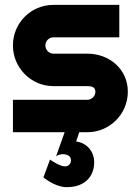

<svg xmlns="http://www.w3.org/2000/svg" viewBox="-20 -542 564 787"><path d="M248 225H256C320 225 366 188 366 123C366 76 333 43 292 38L305 0H338C429 0 504 -74 504 -166C504 -258 429 -322 338 -322H199C181 -322 166 -337 166 -356C166 -374 181 -389 199 -389H469V-522H199C107 -522 33 -448 33 -356C33 -264 107 -189 199 -189H338C356 -189 371 -185 371 -166C371 -148 356 -133 338 -133H33V0H245L210 98C218 93 228 90 238 90C254 90 271 97 271 115C271 130 260 140 246 140C224 140 185 112 185 112L158 185C158 185 201 222 248 225Z"/></svg>

Font: Righteous
Style: Regular
Weight: 400
Designer: Astigmatic (AOETI)
Foundry: Astigmatic (AOETI)
Version: Version 1.000